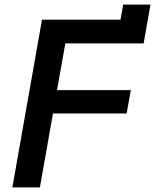

<svg xmlns="http://www.w3.org/2000/svg" viewBox="-20 -810 670 830"><path d="M161.5 -725H501L512.5 -790H630.5L601 -622.5H262.5L226.5 -420.5H545.5L527.5 -319.5H209L152.5 0H33.5Z"/></svg>

Font: JuliaMono SemiBoldItalic
Style: Regular
Weight: 600
Italic angle: -9°
Monospace: yes
Designer: cormullion
Foundry: corm
Version: Version 0.049; ttfautohint (v1.8.4)